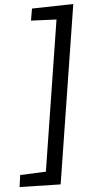

<svg xmlns="http://www.w3.org/2000/svg" viewBox="-91 -890 498 1031"><g transform="rotate(-5 158.5 -374.5)"><path d="M122 -849 345 -854 193 105 -28 100 -19 36 120 30 248 -779 111 -785Z"/></g></svg>

Font: Bitter Pro Medium
Style: Italic
Weight: 500
Italic angle: -9°
Designer: Sol Matas, and Bitter project Authors
Foundry: Sol Matas
Version: Version 1.010